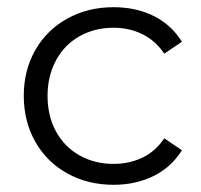

<svg xmlns="http://www.w3.org/2000/svg" viewBox="-20 -508 557 533"><path d="M295 -488Q358 -488 407 -463.5Q456 -439 485 -392L436 -359Q412 -395 375.5 -413Q339 -431 295 -431Q243 -431 201 -407.5Q159 -384 135.5 -340.5Q112 -297 112 -242Q112 -186 135.5 -143Q159 -100 201 -76.5Q243 -53 295 -53Q339 -53 375.5 -70.5Q412 -88 436 -124L485 -91Q456 -44 406.5 -19.5Q357 5 295 5Q224 5 167 -26.5Q110 -58 78 -114.5Q46 -171 46 -242Q46 -313 78 -369Q110 -425 167 -456.5Q224 -488 295 -488Z"/></svg>

Font: Montserrat Ace
Style: Regular
Weight: 400
Designer: Julieta Ulanovsky
Foundry: Julieta Ulanovsky
Version: Version 1